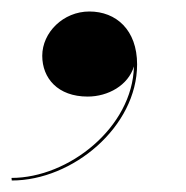

<svg xmlns="http://www.w3.org/2000/svg" viewBox="-56 -158 324 334"><path d="M17.5 -61C17.5 -22 44.5 10 96.5 10C132 10 167 -9.5 177 -42.5C174.5 63.5 63.5 151.5 -36 151.5L-35.5 156C70.5 156 182.5 62.5 182.5 -46C182.5 -106 146 -138 99.5 -138C54 -138 17.5 -101.5 17.5 -61Z"/></svg>

Font: Bodoni* 36pt Medium
Style: Italic
Weight: 500
Italic angle: -13°
Version: Version 2.3